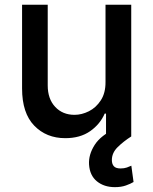

<svg xmlns="http://www.w3.org/2000/svg" viewBox="-20 -565 634 795"><path d="M416.9 -226.2V-545.5H523.4V0H419V-94.5H413.4Q394.5 -50.8 353.2 -21.8Q311.8 7.1 250.4 7.1Q171.9 7.1 121.6 -44.9Q71.4 -96.9 71.4 -198.5V-545.5H177.6V-211.3Q177.6 -155.5 208.5 -122.5Q239.3 -89.5 288.7 -89.5Q318.5 -89.5 348.2 -104.4Q377.8 -119.3 397.5 -149.7Q417.3 -180 416.9 -226.2ZM455.6 209.9Q410.9 209.9 381.2 185.7Q351.6 161.6 348.7 116.1Q346.2 75.3 372 35Q397.7 -5.3 460.2 -33.4L523.4 0Q491.1 20.6 467.2 44.2Q443.2 67.8 443.2 97.7Q443.2 114 451.3 123.2Q459.5 132.5 479.4 132.5Q494 132.5 505.3 128.6Q516.7 124.6 523.8 121.1L533 188.6Q521 196 501.4 202.9Q481.9 209.9 455.6 209.9Z"/></svg>

Font: Inter Zeller Medium
Style: Regular
Weight: 500
Designer: Rasmus Andersson; Joe Bland
Foundry: zeller
Version: Version 3.015;git-dec3a8cb1